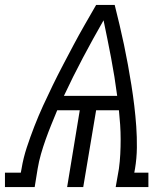

<svg xmlns="http://www.w3.org/2000/svg" viewBox="-60 -755 680 775"><path d="M-40 0V-58H24L27 -74Q34 -117 48 -159.5Q62 -202 78.5 -244.5Q95 -287 114 -328.5Q133 -370 153 -411Q173 -452 194.5 -493Q216 -534 237.5 -574.5Q259 -615 282 -655Q305 -695 328 -735H403Q413 -695 422.5 -655Q432 -615 440.5 -574.5Q449 -534 456.5 -493Q464 -452 470.5 -411Q477 -370 482 -328.5Q487 -287 490 -244.5Q493 -202 492.5 -159Q492 -116 485 -74L482 -58H539V0H407L420 -74Q424 -103 425.5 -133Q427 -163 427 -192.5Q427 -222 425 -251.5Q423 -281 420 -310H328L276 0H211L262 -310H171Q159 -281 147 -251.5Q135 -222 124.5 -192.5Q114 -163 105.5 -133.5Q97 -104 92 -74L80 0ZM198 -368H413Q403 -445 388.5 -521Q374 -597 358 -673Q315 -598 274.5 -521.5Q234 -445 198 -368Z"/></svg>

Font: Iosevka Curly Slab LtEx
Style: Italic
Weight: 300
Width: 7
Italic angle: -9°
Monospace: yes
Designer: Belleve Invis
Foundry: Belleve Invis
Version: Version 11.1.0; ttfautohint (v1.8.3)